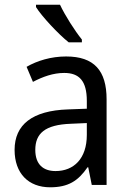

<svg xmlns="http://www.w3.org/2000/svg" viewBox="-20 -786 548 816"><path d="M235 -766H133V-756C157 -717 228 -641 272 -606H328V-618C298 -655 256 -721 235 -766ZM261 -546C197 -546 138 -528 93 -502L120 -438C162 -460 206 -476 253 -476C316 -476 349 -443 349 -357V-324L269 -321C117 -316 42 -256 42 -149C42 -49 101 10 193 10C270 10 312 -17 352 -75H355L370 0H433V-364C433 -486 380 -546 261 -546ZM281 -260 349 -263V-213C349 -111 293 -59 216 -59C164 -59 130 -87 130 -149C130 -218 170 -256 281 -260Z"/></svg>

Font: Noto Sans Devanagari UI SemiCondensed
Style: Regular
Weight: 400
Width: 4
Designer: Jelle Bosma - Monotype Design Team
Foundry: Monotype Imaging Inc.
Version: Version 2.004